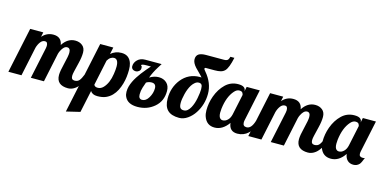

<svg xmlns="http://www.w3.org/2000/svg" viewBox="-127 -1277 4087 2040"><g transform="rotate(15 1916.5 -257.0)"><path d="M618.2 5.9Q490.2 5.9 490.2 -106.9Q490.2 -147.9 512.7 -237.8Q535.2 -327.6 535.2 -361.8Q535.2 -413.1 499 -413.1Q462.9 -413.1 434.6 -356Q426.3 -339.8 420.9 -320.8L353 0H209L282.2 -345.2Q285.2 -356.9 285.2 -370.1Q285.2 -414.1 255.6 -414.1Q226.1 -414.1 205.3 -386.5Q184.6 -358.9 173.8 -320.8L106 0H-38.1L67.9 -500H211.9L201.2 -448.2Q251 -504.9 323.2 -504.9Q411.6 -504.9 425.8 -418.9Q481 -503.9 564.9 -503.9Q612.3 -503.9 644 -477.5Q675.8 -451.2 675.8 -400.4Q675.8 -349.6 659.2 -283.2L635.7 -185.5Q627.9 -153.8 627.9 -133.8Q627.9 -90.8 664.6 -90.8Q698.2 -90.8 716.3 -112.3Q734.4 -133.8 752 -179.2H793.9Q756.8 -68.8 700.2 -24.4Q661.1 5.9 618.2 5.9Z M863.8 -29.8 812 213.9 661.1 250 828.1 -537.1H972.2L956.1 -461.9Q1005.9 -504.9 1072.8 -504.9Q1159.2 -504.9 1185.5 -421.9Q1194.8 -391.6 1194.8 -352.3Q1194.8 -313 1190.2 -273.7Q1185.5 -234.4 1174.3 -195.1Q1163.1 -155.8 1144.8 -119.6Q1126.5 -83.5 1099.1 -55.4Q1071.8 -27.3 1034.4 -10.7Q997.1 5.9 941.2 5.9Q885.3 5.9 863.8 -29.8ZM1058.1 -350.1Q1058.1 -433.1 1007.8 -433.1Q990.7 -433.1 971.9 -420.9Q953.1 -408.7 939 -383.8L879.9 -104Q888.7 -81.1 922.6 -81.1Q956.5 -81.1 983.4 -109.4Q1035.6 -165 1050.8 -268.6Q1058.1 -314.5 1058.1 -350.1Z M1361.8 -445.8Q1306.6 -445.8 1306.6 -431.6Q1306.6 -427.7 1308.3 -427.2Q1310.1 -426.8 1314 -424.1Q1317.9 -421.4 1317.9 -400.6Q1317.9 -379.9 1301 -367.4Q1284.2 -355 1270 -355Q1245.1 -355 1231.4 -366.7Q1217.8 -378.4 1217.8 -398.4Q1217.8 -438 1249.5 -469Q1281.2 -500 1334 -500H1513.7L1483.9 -452.1Q1444.8 -390.1 1421.9 -327.1Q1471.2 -357.9 1522.7 -357.9Q1574.2 -357.9 1608.6 -326.7Q1643.1 -295.4 1643.1 -236.8Q1643.1 -126 1565.7 -60.1Q1488.3 5.9 1381.1 5.9Q1273.9 5.9 1240.7 -65.4Q1229 -89.8 1229 -120.4Q1229 -150.9 1236.8 -179.2Q1244.6 -207.5 1258.1 -235.8Q1271.5 -264.2 1289.6 -292Q1321.3 -341.3 1368.7 -397.5L1410.6 -445.8ZM1462.9 -284.2Q1430.7 -284.2 1403.8 -267.1Q1377 -194.3 1374 -168.5Q1371.1 -142.6 1371.1 -129.9Q1371.1 -79.1 1410.6 -79.1Q1452.6 -79.1 1482.2 -129.2Q1511.7 -179.2 1511.7 -231.7Q1511.7 -284.2 1462.9 -284.2Z M1978 -582Q1965.3 -582 1965.3 -569.8Q1965.3 -564 1981.9 -544.9Q2071.3 -440.4 2071.3 -321.8Q2071.3 -203.1 2007.8 -106Q1977.1 -58.6 1932.1 -27.3Q1887.2 3.9 1839.8 3.9Q1752.9 3.9 1711.4 -37.6Q1669.9 -79.1 1669.9 -165Q1669.9 -285.2 1740.2 -375.5Q1818.4 -473.1 1942.9 -473.1Q1948.2 -473.1 1952.1 -472.7Q1956.1 -472.2 1960 -472.2Q1939.9 -496.1 1918.5 -516.6Q1897 -537.1 1878.9 -556.6Q1837.9 -601.6 1837.9 -640.9Q1837.9 -680.2 1864 -698Q1890.1 -715.8 1946.3 -715.8H2142.6Q2177.2 -715.8 2188 -734.4Q2194.3 -744.1 2199.2 -764.2H2243.2Q2219.2 -650.4 2186 -615.2Q2167 -595.7 2140.1 -588.9Q2113.3 -582 2074.2 -582ZM1828.1 -101.1Q1840.3 -85.9 1865.5 -85.9Q1890.6 -85.9 1908.4 -101.8Q1926.3 -117.7 1939.9 -142.6Q1964.4 -188 1976.3 -251Q1988.3 -314 1988.3 -350.1Q1988.3 -386.2 1978.5 -399.2Q1968.8 -412.1 1947.5 -412.1Q1926.3 -412.1 1907 -397Q1887.7 -381.8 1872.6 -358.4Q1845.7 -315.4 1830.8 -255.1Q1815.9 -194.8 1815.9 -155.5Q1815.9 -116.2 1828.1 -101.1Z M2681.2 -179.2Q2617.7 5.9 2480.5 5.9Q2392.1 5.9 2382.3 -85.9Q2316.9 5.9 2229.7 5.9Q2142.6 5.9 2111.3 -79.6Q2100.1 -110.4 2100.1 -149.7Q2100.1 -189 2106.9 -228.3Q2113.8 -267.6 2127.9 -306.6Q2159.2 -392.6 2217.3 -448.7Q2275.4 -504.9 2357.4 -504.9Q2400.4 -504.9 2419.4 -490.5Q2438.5 -476.1 2438.5 -454.1V-446.8L2449.2 -500H2593.3L2521.5 -160.2Q2517.1 -143.1 2517.1 -127.9Q2517.1 -85 2558.1 -85Q2611.3 -85 2639.2 -179.2ZM2429.2 -404.8Q2429.2 -414.1 2420.7 -428.5Q2412.1 -442.9 2384.3 -442.9Q2356.4 -442.9 2330.1 -413.1Q2266.6 -341.3 2250.5 -207Q2248 -186.5 2248 -163.6Q2248 -119.1 2266.6 -101.6Q2277.3 -90.8 2293.5 -90.8Q2323.2 -90.8 2347.7 -114.5Q2372.1 -138.2 2381.3 -179.2Z M3257.3 5.9Q3129.4 5.9 3129.4 -106.9Q3129.4 -147.9 3151.9 -237.8Q3174.3 -327.6 3174.3 -361.8Q3174.3 -413.1 3138.2 -413.1Q3102.1 -413.1 3073.7 -356Q3065.4 -339.8 3060.1 -320.8L2992.2 0H2848.1L2921.4 -345.2Q2924.3 -356.9 2924.3 -370.1Q2924.3 -414.1 2894.8 -414.1Q2865.2 -414.1 2844.5 -386.5Q2823.7 -358.9 2813 -320.8L2745.1 0H2601.1L2707 -500H2851.1L2840.3 -448.2Q2890.1 -504.9 2962.4 -504.9Q3050.8 -504.9 3064.9 -418.9Q3120.1 -503.9 3204.1 -503.9Q3251.5 -503.9 3283.2 -477.5Q3314.9 -451.2 3314.9 -400.4Q3314.9 -349.6 3298.3 -283.2L3274.9 -185.5Q3267.1 -153.8 3267.1 -133.8Q3267.1 -90.8 3303.7 -90.8Q3337.4 -90.8 3355.5 -112.3Q3373.5 -133.8 3391.1 -179.2H3433.1Q3396 -68.8 3339.4 -24.4Q3300.3 5.9 3257.3 5.9Z M3660.2 -86.9Q3598.1 5.9 3509.3 5.9Q3420.4 5.9 3389.2 -79.6Q3377.9 -110.4 3377.9 -149.7Q3377.9 -189 3384.8 -228.3Q3391.6 -267.6 3405.8 -306.6Q3437 -392.6 3495.1 -448.7Q3553.2 -504.9 3635.3 -504.9Q3678.2 -504.9 3697.3 -490.5Q3716.3 -476.1 3716.3 -454.1V-446.8L3727.1 -500H3871.1L3799.3 -160.2Q3794.9 -143.1 3794.9 -125Q3794.9 -90.8 3835.9 -90.8Q3849.1 -90.8 3857.9 -95.2Q3836.9 -39.1 3822.3 -22.5Q3796.4 5.9 3756.6 5.9Q3716.8 5.9 3691.4 -18.3Q3666 -42.5 3660.2 -86.9ZM3707 -404.8Q3707 -414.1 3698.5 -428.5Q3689.9 -442.9 3662.1 -442.9Q3634.3 -442.9 3607.9 -413.1Q3544.4 -341.3 3528.3 -207Q3525.9 -186.5 3525.9 -163.6Q3525.9 -119.1 3544.4 -101.6Q3555.2 -90.8 3571.3 -90.8Q3601.1 -90.8 3625.5 -114.5Q3649.9 -138.2 3659.2 -179.2Z"/></g></svg>

Font: UVF Lobster12
Style: Regular
Weight: 400
Designer: Pablo Impallari
Foundry: Pablo Impallari. www.impallari.com
Version: Version 1.004